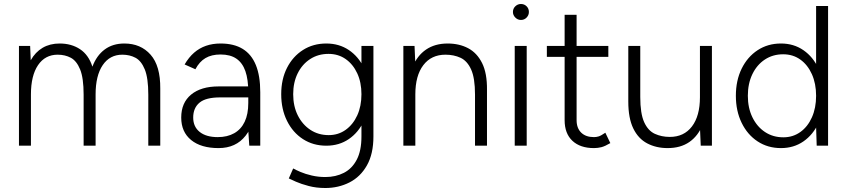

<svg xmlns="http://www.w3.org/2000/svg" viewBox="-20 -730 4244 962"><path d="M75 0V-500H131L134 -428Q157 -469 193.5 -490.5Q230 -512 279 -512Q338 -512 381 -483.5Q424 -455 443 -396Q464 -452 504.5 -482Q545 -512 603 -512Q685 -512 734.5 -456Q784 -400 783 -286V0H723V-256Q723 -339 705.5 -382Q688 -425 659 -440.5Q630 -456 593 -456Q530 -456 494.5 -403.5Q459 -351 459 -257V0H399V-256Q399 -339 381.5 -382Q364 -425 335 -440.5Q306 -456 269 -456Q206 -456 170.5 -403.5Q135 -351 135 -257V0Z M1229 0 1224 -75V-268Q1224 -332 1209.5 -373.5Q1195 -415 1164.5 -436Q1134 -457 1085 -457Q1040 -457 1009.5 -439Q979 -421 959 -383L905 -407Q926 -443 952.5 -466Q979 -489 1012 -500.5Q1045 -512 1085 -512Q1152 -512 1196 -485Q1240 -458 1262 -404Q1284 -350 1284 -268V0ZM1075 12Q987 12 937.5 -28.5Q888 -69 888 -141Q888 -215 937.5 -256Q987 -297 1075 -297H1225V-242H1083Q1011 -242 979.5 -215.5Q948 -189 948 -141Q948 -95 980.5 -69Q1013 -43 1071 -43Q1119 -43 1153.5 -62.5Q1188 -82 1206 -120Q1224 -158 1224 -214H1259Q1259 -112 1210.5 -50Q1162 12 1075 12Z M1610 212Q1565 212 1527 202Q1489 192 1463 180.5Q1437 169 1427 164L1449 114Q1461 121 1485.5 131.5Q1510 142 1542.5 149.5Q1575 157 1610 157Q1662 157 1703 136Q1744 115 1767.5 70Q1791 25 1791 -46V-500H1851V-46Q1851 41 1818.5 98.5Q1786 156 1731 184Q1676 212 1610 212ZM1615 0Q1549 0 1498 -33Q1447 -66 1418 -124.5Q1389 -183 1389 -258Q1389 -333 1418 -390Q1447 -447 1498 -479.5Q1549 -512 1615 -512Q1679 -512 1727.5 -479.5Q1776 -447 1803.5 -390Q1831 -333 1831 -258Q1831 -183 1803.5 -124.5Q1776 -66 1727.5 -33Q1679 0 1615 0ZM1627 -53Q1675 -53 1712 -79.5Q1749 -106 1770 -152Q1791 -198 1791 -258Q1791 -317 1770 -362.5Q1749 -408 1712 -434Q1675 -460 1626 -460Q1574 -460 1534 -434Q1494 -408 1471.5 -362.5Q1449 -317 1449 -258Q1449 -198 1472 -152Q1495 -106 1535 -79.5Q1575 -53 1627 -53Z M2001 0V-500H2057L2061 -408V0ZM2360 0V-256H2420V0ZM2360 -256Q2360 -339 2340.5 -382Q2321 -425 2287.5 -440.5Q2254 -456 2212 -456Q2141 -456 2101 -403.5Q2061 -351 2061 -257H2024Q2024 -337 2047 -394Q2070 -451 2114.5 -481.5Q2159 -512 2223 -512Q2281 -512 2325.5 -488.5Q2370 -465 2395.5 -414Q2421 -363 2420 -279V-256Z M2559 0V-500H2619V0ZM2590 -630Q2574 -630 2562 -642Q2550 -654 2550 -670Q2550 -687 2562 -698.5Q2574 -710 2590 -710Q2607 -710 2618.5 -698.5Q2630 -687 2630 -670Q2630 -654 2618.5 -642Q2607 -630 2590 -630Z M2956 12Q2887 12 2848 -24.5Q2809 -61 2809 -128V-656H2869V-128Q2869 -88 2892 -65.5Q2915 -43 2956 -43Q2968 -43 2979.5 -46.5Q2991 -50 3013 -65L3038 -13Q3011 3 2993 7.5Q2975 12 2956 12ZM2720 -445V-500H3028V-445Z M3491 0 3487 -92V-500H3547V0ZM3128 -244V-500H3188V-244ZM3188 -244Q3188 -161 3207.5 -118Q3227 -75 3261 -59.5Q3295 -44 3336 -44Q3407 -44 3447 -96.5Q3487 -149 3487 -243H3524Q3524 -163 3501 -106Q3478 -49 3434 -18.5Q3390 12 3325 12Q3268 12 3223 -11.5Q3178 -35 3153 -86.5Q3128 -138 3128 -221V-244Z M4072 0 4069 -93V-700H4129V0ZM3893 12Q3827 12 3776 -21.5Q3725 -55 3696 -114.5Q3667 -174 3667 -250Q3667 -327 3696 -386Q3725 -445 3776 -478.5Q3827 -512 3893 -512Q3957 -512 4005.5 -478.5Q4054 -445 4081.5 -386Q4109 -327 4109 -250Q4109 -174 4081.5 -114.5Q4054 -55 4005.5 -21.5Q3957 12 3893 12ZM3905 -42Q3953 -42 3990 -68.5Q4027 -95 4048 -142Q4069 -189 4069 -250Q4069 -311 4048 -358Q4027 -405 3990 -431.5Q3953 -458 3904 -458Q3852 -458 3812 -431.5Q3772 -405 3749.5 -358Q3727 -311 3727 -250Q3727 -189 3750 -142Q3773 -95 3813 -68.5Q3853 -42 3905 -42Z"/></svg>

Font: Figtree Light
Style: Regular
Weight: 300
Designer: Erik Kennedy
Foundry: Erik Kennedy
Version: Version 2.001;gftools[0.9.30]